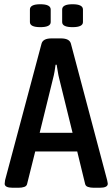

<svg xmlns="http://www.w3.org/2000/svg" viewBox="-20 -883 530 905"><path d="M40 2Q2 2 2 -17Q2 -22 4 -34L176 -678Q183 -702 223 -702H267Q307 -702 314 -678L485 -34Q486 -27 487 -23.5Q488 -20 488 -17Q488 2 450 2H422Q406 2 394.5 -2Q383 -6 381 -17L344 -169H146L108 -17Q106 -6 94.5 -2Q83 2 67 2ZM230 -513 167 -257H322L259 -513Q255 -528 252.5 -545Q250 -562 247 -578H242Q240 -562 237 -545Q234 -528 230 -513ZM322 -755Q273 -755 273 -779V-838Q273 -863 322 -863Q371 -863 371 -838V-779Q371 -755 322 -755ZM170 -755Q121 -755 121 -779V-838Q121 -863 170 -863Q219 -863 219 -838V-779Q219 -755 170 -755Z"/></svg>

Font: Asap Condensed Medium
Style: Regular
Weight: 500
Width: 3
Designer: Pablo Cosgaya
Foundry: Omnibus-Type
Version: Version 3.001; ttfautohint (v1.8.4.7-5d5b)